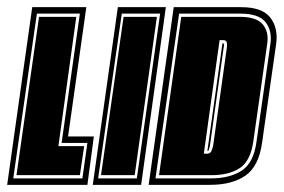

<svg xmlns="http://www.w3.org/2000/svg" viewBox="-49 -516 792 536"><path d="M-29 0 41 -496H192L141 -135H213L195 0ZM-12 -18H181L195 -117H123L174 -478H54ZM-3 -27 60 -469H164L114 -108H186L174 -27Z M210 0 280 -496H414L345 0ZM225 -18H333L398 -478H291ZM233 -27 296 -469H389L327 -27Z M366 0 436 -496H624Q683 -496 705.5 -467Q728 -438 722 -394L683 -120Q674 -52 636.5 -26Q599 0 538 0ZM385 -18H540Q592 -18 625.5 -39.5Q659 -61 667 -120L706 -394Q711 -431 692 -454.5Q673 -478 622 -478H451ZM395 -27 457 -469H620Q667 -469 684.5 -448Q702 -427 697 -394L658 -120Q650 -66 620 -46.5Q590 -27 541 -27ZM520 -87H531Q535 -87 540 -92Q543 -97 546 -109L584 -381Q586 -396 583 -400Q580 -404 575 -404H564ZM530 -95 572 -395H574Q578 -395 575 -381L537 -109Q534 -95 532 -95Z"/></svg>

Font: Alumni Sans Collegiate One SC
Style: Italic
Weight: 400
Italic angle: -8°
Designer: Robert E. Leuschke
Foundry: Robert E. Leuschke
Version: Version 1.100